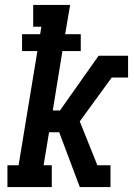

<svg xmlns="http://www.w3.org/2000/svg" viewBox="-20 -755 540 775"><path d="M10 0V-88H55L131 -549H69V-617H142L147 -647H114V-735H263L243 -617H306V-549H232L193 -309H222L378 -530H497V-442H431L302 -265L373 -88H426V0H302L219 -221H178L156 -88H189V0Z"/></svg>

Font: Iosevka Curly Slab SmBdObl
Style: Regular
Weight: 600
Italic angle: -9°
Monospace: yes
Designer: Belleve Invis
Foundry: Belleve Invis
Version: Version 11.0.0; ttfautohint (v1.8.3)